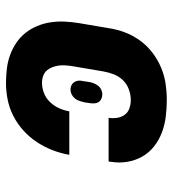

<svg xmlns="http://www.w3.org/2000/svg" viewBox="12 -580 576 640"><g transform="rotate(90 300.0 -260.0)"><path d="M256 8Q232 8 208 5Q184 2 162.5 -6Q141 -14 122.5 -26.5Q104 -39 90 -56.5Q76 -74 67 -95.5Q58 -117 54.5 -140Q51 -163 52 -187Q53 -211 57 -235L74 -335Q78 -362 88 -388.5Q98 -415 115 -438.5Q132 -462 155.5 -480Q179 -498 205.5 -509Q232 -520 259 -524Q286 -528 313 -528Q341 -528 369 -524.5Q397 -521 422 -511.5Q447 -502 468 -485.5Q489 -469 502 -446Q515 -423 519.5 -395.5Q524 -368 519 -340Q519 -339 519 -337Q519 -335 518 -334H373Q373 -334 373 -334.5Q373 -335 373 -336Q375 -350 372.5 -364Q370 -378 362 -388.5Q354 -399 340.5 -403.5Q327 -408 313 -408Q296 -408 278 -401.5Q260 -395 247 -381.5Q234 -368 227.5 -350.5Q221 -333 218 -316L201 -216Q199 -204 198 -192Q197 -180 198.5 -168.5Q200 -157 204 -146.5Q208 -136 215 -128Q222 -120 233 -116Q244 -112 256 -112Q273 -112 290 -118.5Q307 -125 320 -138.5Q333 -152 340.5 -168.5Q348 -185 351 -203H496Q491 -174 480.5 -147Q470 -120 454 -95.5Q438 -71 415.5 -50.5Q393 -30 366.5 -16.5Q340 -3 312 2.5Q284 8 256 8ZM279 -207Q271 -207 264.5 -210Q258 -213 254 -219Q250 -225 249 -232.5Q248 -240 250 -247L253 -267Q254 -275 257 -283Q260 -291 265 -298Q270 -305 278 -309Q286 -313 294 -313Q302 -313 309 -310Q316 -307 320 -301Q324 -295 324.5 -287.5Q325 -280 324 -273L321 -253Q319 -245 316.5 -237Q314 -229 308.5 -222Q303 -215 295 -211Q287 -207 279 -207Z"/></g></svg>

Font: Iosevka Etoile Heavy Oblique
Style: Regular
Weight: 900
Italic angle: -9°
Designer: Belleve Invis
Foundry: Belleve Invis
Version: Version 15.5.2; ttfautohint (v1.8.4)